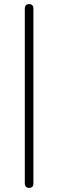

<svg xmlns="http://www.w3.org/2000/svg" viewBox="-20 -731 284 937"><path d="M122 186Q112 186 106.5 180Q101 174 101 164V-689Q101 -700 106.5 -705.5Q112 -711 122 -711Q132 -711 137.5 -705.5Q143 -700 143 -689V164Q143 186 122 186Z"/></svg>

Font: Nunito ExtraLight
Style: Regular
Weight: 200
Designer: Vernon Adams
Foundry: Vernon Adams
Version: Version 3.602;April 4, 2023;FontCreator 14.0.0.2856 64-bit